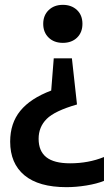

<svg xmlns="http://www.w3.org/2000/svg" viewBox="-20 -573 462 793"><path d="M239.5 -553Q275 -553 297.8 -531.8Q320.5 -510.5 320.5 -474.5Q320.5 -439 298.2 -417.5Q276 -396 239.5 -396Q203 -396 180.8 -417.8Q158.5 -439.5 158.5 -474.5Q158.5 -509.5 181 -531.2Q203.5 -553 239.5 -553ZM277 -332 298 -141.5Q206 -115 172.8 -81.8Q139.5 -48.5 139.5 0Q139.5 51 171.2 76.2Q203 101.5 269.5 101.5Q345.5 101.5 409.5 75.5V174Q380 186 337.2 193Q294.5 200 254.5 200Q140 200 81 151Q22 102 22 12Q22 -64 63.8 -115.2Q105.5 -166.5 191.5 -199L202 -332Z"/></svg>

Font: Encode Sans Cnd SmBold
Style: Regular
Weight: 600
Width: 3
Designer: Multiple Designers
Foundry: Impallari Type
Version: Version 3.002; ttfautohint (v1.8.3) -l 8 -r 50 -G 200 -x 14 